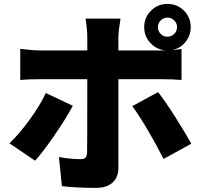

<svg xmlns="http://www.w3.org/2000/svg" viewBox="-20 -874 1017 959"><path d="M816.4 -690.4Q835.9 -690.4 850.1 -704.6Q864.3 -718.8 864.3 -738.3Q864.3 -757.8 850.1 -772Q835.9 -786.1 816.4 -786.1Q796.9 -786.1 782.7 -772Q768.6 -757.8 768.6 -738.3Q768.6 -718.8 782.7 -704.6Q796.9 -690.4 816.4 -690.4ZM209 -409.2 343.8 -345.7Q308.6 -280.3 251.5 -197.3Q194.3 -114.3 155.3 -71.3L27.3 -158.2Q77.1 -206.1 127.9 -275.9Q178.7 -345.7 209 -409.2ZM81.1 -629.9Q141.6 -622.1 181.6 -622.1H416V-687.5Q416 -707 413.1 -736.8Q410.2 -766.6 407.2 -781.2H582Q579.1 -764.6 575.2 -734.4Q571.3 -704.1 571.3 -686.5V-622.1H781.2H805.7Q760.7 -627 730.5 -660.2Q700.2 -693.4 700.2 -738.3Q700.2 -787.1 734.4 -820.8Q768.6 -854.5 816.4 -854.5Q865.2 -854.5 898.9 -820.8Q932.6 -787.1 932.6 -738.3Q932.6 -696.3 906.2 -664.1Q879.9 -631.8 838.9 -624L859.4 -626L886.7 -628.9V-474.6Q842.8 -478.5 782.2 -478.5H571.3V-35.2Q571.3 10.7 542.5 37.6Q513.7 64.5 459 64.5Q359.4 64.5 289.1 55.7L274.4 -89.8Q331.1 -79.1 380.9 -79.1Q399.4 -79.1 406.7 -86.4Q414.1 -93.8 415 -112.3Q416 -139.6 416 -478.5H181.6Q119.1 -478.5 81.1 -474.6ZM769.5 -414.1Q804.7 -369.1 854.5 -291Q904.3 -212.9 935.5 -156.2L796.9 -80.1Q762.7 -148.4 717.8 -224.6Q672.9 -300.8 640.6 -343.8Z"/></svg>

Font: Min Sans Black
Style: Regular
Weight: 900
Designer: Jinseong-Kim, NotoSansCJK, Nunito
Foundry: Jinseong-Kim
Version: Version 1.000